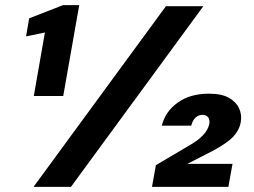

<svg xmlns="http://www.w3.org/2000/svg" viewBox="-20 -724 985 744"><path d="M111 -352 154 -598 81 -583 93 -653 224 -704H287L225 -352ZM110 0 623 -700H768L255 0ZM569 0 584 -84 718 -163Q749 -181 767.5 -201Q786 -221 791 -243Q794 -260 786.5 -269.5Q779 -279 765 -279Q749 -279 737.5 -268Q726 -257 721 -237H607Q620 -291 668 -326Q716 -361 790 -361Q839 -361 867 -345Q895 -329 906.5 -304Q918 -279 913 -251Q906 -213 874 -185Q842 -157 778 -126L706 -89H881L865 0Z"/></svg>

Font: DM Sans 28pt Black
Style: Italic
Weight: 900
Italic angle: -10°
Version: Version 4.004;gftools[0.9.30]